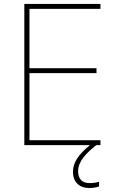

<svg xmlns="http://www.w3.org/2000/svg" viewBox="-20 -734 590 971"><path d="M375 131C375 80 421 36 467 0H488V-25H129V-364H468V-389H129V-689H488V-714H103V0H435C375 48 349 90 349 135C349 190 385 217 431 217C452 217 470 213 481 209V185C470 189 452 192 433 192C394 192 375 170 375 131Z"/></svg>

Font: Noto Sans Gujarati UI Thin
Style: Regular
Weight: 100
Designer: Jelle Bosma - Monotype Design Team, Universal Thirst
Foundry: Monotype Imaging Inc.
Version: Version 2.106